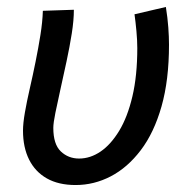

<svg xmlns="http://www.w3.org/2000/svg" viewBox="-20 -519 541 551"><path d="M197 12Q148 12 114.5 -7Q81 -26 63.5 -61Q46 -96 46 -144Q46 -165 51.5 -196.5Q57 -228 65.5 -265Q74 -302 82 -341.5Q90 -381 96 -418.5Q102 -456 103 -488L192 -491Q192 -461 186 -423Q180 -385 171 -343Q162 -301 153.5 -263Q145 -225 139 -195.5Q133 -166 133 -152Q133 -105 154.5 -84.5Q176 -64 207 -64Q239 -64 268.5 -84Q298 -104 322 -143.5Q346 -183 360 -242.5Q374 -302 374 -381Q374 -403 371.5 -430Q369 -457 366 -478L456 -499Q461 -468 463 -440.5Q465 -413 465 -391Q465 -289 443.5 -213.5Q422 -138 384 -88Q346 -38 298 -13Q250 12 197 12Z"/></svg>

Font: Source Sans 3 Medium
Style: Italic
Weight: 500
Italic angle: -11°
Designer: Paul D. Hunt
Foundry: Adobe
Version: Version 3.052;hotconv 1.1.0;makeotfexe 2.6.0